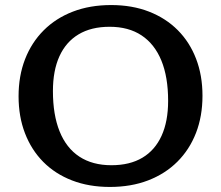

<svg xmlns="http://www.w3.org/2000/svg" viewBox="-20 -729 875 760"><path d="M420 -709Q503 -709 569.8 -683Q636.5 -657 683.8 -609.5Q731 -562 756.2 -496.2Q781.5 -430.5 781.5 -350Q781.5 -269 755.8 -202.8Q730 -136.5 682 -88.8Q634 -41 566.5 -15Q499 11 415 11Q332 11 265.2 -14.8Q198.5 -40.5 151.2 -88.2Q104 -136 78.8 -201.8Q53.5 -267.5 53.5 -348Q53.5 -428.5 79.2 -494.8Q105 -561 153 -609Q201 -657 268.5 -683Q336 -709 420 -709ZM421 -75Q494 -75 543.8 -104.8Q593.5 -134.5 619.5 -191.5Q645.5 -248.5 645.5 -329.5Q645.5 -424 618.8 -489.2Q592 -554.5 540.5 -588.8Q489 -623 414 -623Q341 -623 291 -593Q241 -563 215.2 -506.2Q189.5 -449.5 189.5 -368.5Q189.5 -274.5 216 -208.8Q242.5 -143 294.2 -109Q346 -75 421 -75Z"/></svg>

Font: Newsreader 9pt Medium
Style: Regular
Weight: 500
Designer: Hugues Gentile
Foundry: Production Type
Version: Version 1.003